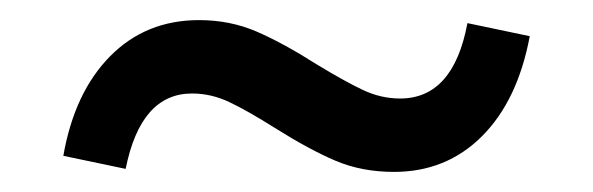

<svg xmlns="http://www.w3.org/2000/svg" viewBox="-20 -326 590 191"><path d="M253 -199Q226 -216 208 -224.5Q190 -233 171 -233Q120 -233 105 -158L43 -171Q54 -234 89.5 -270Q125 -306 178 -306Q209 -306 235.5 -294.5Q262 -283 295 -262Q323 -245 341 -236.5Q359 -228 378 -228Q431 -228 445 -303L507 -290Q495 -226 459.5 -190.5Q424 -155 372 -155Q340 -155 314 -166Q288 -177 253 -199Z"/></svg>

Font: Ysabeau Infant Semibold
Style: Regular
Weight: 600
Designer: Christian Thalmann (Catharsis Fonts)
Version: Version 0.003